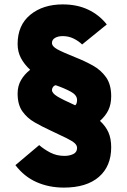

<svg xmlns="http://www.w3.org/2000/svg" viewBox="-20 -732 575 872"><path d="M270 120Q202.5 120 146.2 95.2Q90 70.5 50 18L158 -73Q179 -54.5 208 -39.2Q237 -24 273 -24Q295 -24 312.5 -32.2Q330 -40.5 330 -60Q330 -71.5 319.8 -81.2Q309.5 -91 283 -104.2Q256.5 -117.5 208 -140Q171 -157 137 -176.5Q103 -196 81.5 -226.5Q60 -257 60 -307Q60 -341.5 75.5 -368.2Q91 -395 117 -415Q90 -440 75 -468.5Q60 -497 60 -532Q60 -617.5 117.5 -664.8Q175 -712 265 -712Q330.5 -712 380.5 -688.2Q430.5 -664.5 465 -621L353 -530Q336.5 -546 314 -557Q291.5 -568 265 -568Q243.5 -568 229.8 -559.8Q216 -551.5 216 -537Q216 -521.5 240 -508.2Q264 -495 324 -471Q364.5 -455 401.5 -434.5Q438.5 -414 461.8 -381Q485 -348 485 -295Q485 -258.5 472.2 -232Q459.5 -205.5 434 -183Q460.5 -158.5 472.8 -130.2Q485 -102 485 -63Q485 23 429 71.5Q373 120 270 120ZM321 -254Q326.5 -257 328.2 -264.2Q330 -271.5 330 -278Q330 -300 301.8 -315.5Q273.5 -331 233 -345Q225 -343 220.5 -336.5Q216 -330 216 -323Q216 -309 240 -294.2Q264 -279.5 321 -254Z"/></svg>

Font: Overpass Black
Style: Regular
Weight: 900
Designer: Delve Withrington, Dave Bailey, Thomas Jockin
Foundry: Delve Fonts LLC
Version: Version 4.000; ttfautohint (v1.8.3)